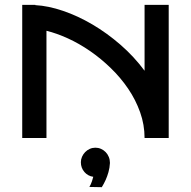

<svg xmlns="http://www.w3.org/2000/svg" viewBox="-20 -570 789 793"><path d="M577.1 0Q577.1 -54.7 558.8 -106.2Q540.5 -157.7 509.5 -203.4Q478.5 -249 437.7 -288.6Q397 -328.1 352.1 -359.1Q307.1 -390.1 260.5 -411.4Q213.9 -432.6 171.9 -442.9V0H71.8V-549.8H126V-548.8Q179.7 -545.9 240.5 -525.1Q301.3 -504.4 361.6 -469Q421.9 -433.6 477.8 -385Q533.7 -336.4 577.1 -277.8V-549.8H676.8V0ZM434.1 103Q433.1 123 428 140.9Q422.9 158.7 416.5 172.9Q409.2 189 400.4 203.1L349.1 202.1Q352.1 197.3 355 190.9Q357.4 185.5 360.1 177.7Q362.8 169.9 365.2 160.2Q343.3 157.2 328.6 140.4Q314 123.5 314 100.1Q314 88.4 318.8 77.4Q323.7 66.4 331.8 58.1Q339.8 49.8 350.8 44.9Q361.8 40 374 40Q386.2 40 397.2 44.9Q408.2 49.8 416.5 58.3Q424.8 66.9 429.4 78.4Q434.1 89.8 434.1 103Z"/></svg>

Font: Bruno Ace SC
Style: Regular
Weight: 400
Designer: Astigmatic (AOETI)
Foundry: Astigmatic (AOETI)
Version: Version 1.000